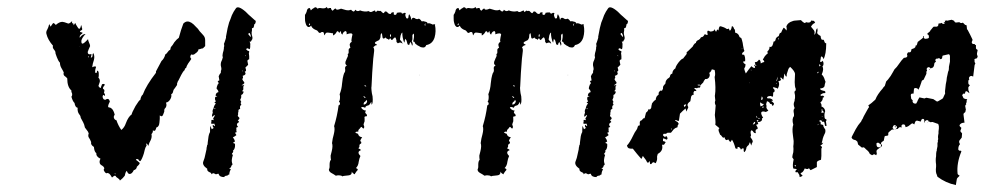

<svg xmlns="http://www.w3.org/2000/svg" viewBox="-20 -523 2890 554"><path d="M117 -439 120 -446Q120 -448 121 -450Q122 -452 122 -454L126 -446L128 -449L130 -452Q131 -454 133 -456Q135 -458 141 -451Q151 -460 160 -460Q164 -460 177 -455Q181 -455 188 -462V-458Q188 -455 187 -455Q187 -456 191 -456L193 -450L194 -452Q196 -455 197 -457Q199 -452 203 -446Q206 -440 209 -440Q212 -440 214 -451Q216 -447 216 -444L217 -441V-437Q204 -431 218 -429Q218 -427 217 -426L214 -424Q209 -420 210 -414Q218 -425 227 -425Q218 -416 215 -407Q214 -397 218 -397Q222 -397 234 -410L235 -405L237 -400Q240 -394 240 -390L236 -381Q234 -375 233 -373Q233 -364 244 -367Q244 -363 242 -357Q245 -356 247 -361V-366L249 -370Q254 -362 251 -350L248 -340L246 -329Q257 -334 257 -329L256 -326L255 -322Q254 -318 255 -313Q260 -310 260 -319Q265 -319 265 -310V-303Q264 -301 264 -299Q269 -294 268 -287L266 -281L264 -275Q265 -273 268 -270Q269 -269 270 -269Q271 -269 271 -271L273 -276Q274 -283 282 -280V-278L281 -276Q275 -269 278 -266L280 -265L281 -263Q282 -261 280 -256L281 -254L282 -252Q284 -249 282 -246Q280 -249 278 -249Q276 -247 276 -244Q276 -242 278 -238Q280 -235 284 -235Q294 -242 297 -230Q288 -213 295 -213L299 -212L303 -209Q308 -204 311 -192Q307 -187 309 -182Q311 -177 316 -176Q321 -161 330 -148Q339 -155 343 -167Q350 -186 360 -193Q360 -197 371 -217Q382 -235 385 -235Q385 -237 387 -243Q389 -248 392 -250Q402 -277 430 -313V-317L438 -332L446 -347Q454 -354 457 -366Q458 -367 461 -369L464 -373Q467 -378 471 -379L472 -383L473 -387L478 -393L483 -401Q490 -410 496 -414Q502 -437 509 -455Q515 -461 521 -461Q532 -461 545 -446L551 -440L556 -433Q559 -430 562 -426.5Q565 -423 566 -422Q572 -416 572 -407V-390L565 -383Q564 -384 559 -382L556 -381H553Q552 -374 544 -369Q538 -363 532 -366Q526 -359 532 -353L528 -347L523 -340Q518 -332 517 -327Q516 -327 514 -325Q513 -324 513 -321Q508 -317 503 -307L499 -299L495 -291L493 -288L492 -285Q490 -281 491 -278Q489 -275 485.5 -270Q482 -265 481 -264L480 -261L479 -257Q478 -253 474 -251Q476 -244 471 -236Q466 -228 459 -227Q463 -216 455 -209L454 -206V-201Q452 -195 451 -193Q448 -184 441 -190V-180L440 -169Q439 -157 431 -155L430 -151L428 -147Q426 -144 421 -147Q422 -141 417 -136Q419 -128 415 -119L411 -111L408 -102Q402 -113 402 -107Q402 -106 403 -103Q399 -97 398 -92L395 -80Q390 -64 385 -58Q383 -58 381 -60L380 -62L379 -63L377 -64H376Q374 -65 372 -62Q379 -57 383 -53Q384 -50 375 -42Q374 -34 366 -32Q361 -21 354 -21Q349 -21 346 -30Q344 -29 342 -24L341 -20L340 -16L334 -9L326 -2Q325 -6 320 -9L317 -11Q316 -12 315 -13Q314 -14 314 -15Q311 -17 309 -15Q308 -15 306 -13Q304 -11 303 -11Q297 -22 293 -23L290 -24L288 -23Q283 -23 279 -33Q284 -39 275 -45Q269 -48 268 -52Q266 -58 270 -65Q257 -71 258 -81Q252 -85 251 -99Q241 -105 243 -113Q241 -117 240 -120L237 -125Q233 -130 236 -138Q234 -144 231 -147L228 -151L225 -155Q223 -165 220 -170L213 -183Q213 -186 211 -190L208 -194Q203 -201 204 -212Q197 -213 195 -226Q190 -230 186 -244Q189 -247 188 -253L186 -258V-262Q174 -272 174 -297L170 -301L166 -304Q162 -308 164 -314L161 -320L157 -327Q153 -334 153 -342Q148 -347 144 -358Q139 -370 140 -373L138 -377L135 -381Q131 -386 133 -391Q118 -408 114 -425Q112 -431 117 -439ZM235 -357 237 -359Q235 -361 234.5 -360.5Q234 -360 235 -357ZM311 -22 313 -20Q314 -21 313 -22L311 -23Q310 -22 311 -22ZM209 -390 211 -389Q211 -390 209 -390Z M567 -58Q571 -68 572 -75L574 -84L576 -93V-96L577 -100Q577 -104 579 -106Q579 -110 581 -124Q582 -135 586 -142Q586 -155 587 -160Q589 -156 591 -150L594 -152L597 -154Q593 -156 594 -163L597 -161L599 -159Q601 -161 600 -162L599 -164V-166H594Q591 -165 589 -167L590 -172V-177H594L597 -176Q597 -177 595 -181L598 -186L600 -190Q599 -192 596 -189L594 -187L593 -186Q591 -188 592 -192L593 -195L594 -198Q592 -204 596 -210L597 -214L598 -217Q600 -222 603 -224Q598 -227 599 -228L601 -229L603 -231Q599 -235 601 -243L603 -244L607 -245Q606 -246 604 -246Q603 -247 602 -247Q603 -256 610 -257Q611 -261 605 -267Q605 -272 607 -276L608 -279L610 -281Q612 -283 608 -289Q609 -290 611 -290L613 -291Q611 -301 611 -303L614 -309Q619 -314 617 -318Q620 -322 618 -330Q616 -336 618 -344L621 -351L623 -358Q621 -362 623 -370L625 -377L626 -383V-386L627 -390Q627 -395 626 -396L628 -401L630 -407Q633 -415 632 -417Q637 -446 641 -458L645 -468L649 -479Q654 -490 660 -498Q666 -509 689 -489L697 -481L706 -473Q708 -471 711 -468.5Q714 -466 715.5 -464.5Q717 -463 718 -463Q718 -454 713 -452Q714 -449 712 -445Q711 -441 707 -442V-435L706 -429Q706 -423 708 -417Q709 -414 708 -410L706 -407L704 -403H700Q703 -398 702 -392V-387L701 -382Q699 -380 698 -382L696 -383Q693 -385 690 -381L694 -377L697 -376L699 -375V-372Q698 -371 698 -370L699 -361V-352Q693 -350 694 -346L695 -341L696 -336L694 -334L692 -332L688 -328L689 -325L690 -321Q690 -317 686 -316Q693 -308 680 -304Q683 -299 679 -295Q679 -294 682 -289L684 -287Q685 -286 685 -283L682 -280L680 -279L677 -276L680 -277H681L685 -278Q682 -275 682 -272V-268Q683 -264 679 -261Q679 -259 681 -259H683Q682 -251 676 -249V-242Q674 -236 673 -235L674 -233L675 -231Q677 -229 675 -227Q673 -226 675 -224L676 -222V-220Q671 -218 673 -209Q668 -207 668 -205V-202Q668 -199 667 -198V-192Q665 -189 667 -187L668 -186L670 -184Q673 -180 666 -176L668 -174L670 -171Q659 -165 667 -157L661 -154Q663 -152 662 -148V-145L663 -142L661 -141Q659 -140 658 -140Q659 -138 660.5 -136Q662 -134 662 -133Q656 -128 652 -127Q657 -120 658 -115Q656 -113 653 -112Q653 -109 657 -109Q659 -107 658 -100Q657 -92 652 -88Q654 -86 652 -83L650 -81L649 -78L651 -77L652 -76L650 -69L649 -63Q648 -56 651 -49Q651 -48 647 -44Q648 -42 646 -40L643 -38L641 -37Q643 -36 644 -36Q645 -35 646 -35L643 -28Q641 -22 642 -20Q640 -20 637 -17L634 -16H632Q628 -15 627 -12Q613 -12 611 -21Q610 -21 610 -22Q604 -20 603 -20L601 -21L599 -22Q595 -25 590 -20Q590 -24 587 -25L583 -27Q577 -30 578 -36Q562 -47 567 -58ZM696 -425Q702 -417 703 -416Q705 -420 700 -428Q699 -428 698 -427Q697 -426 696 -425ZM601 -211Q600 -211 598 -209L600 -208Q602 -210 601 -211ZM688 -364V-362Q689 -361 690 -361L689 -363ZM679 -317Q680 -318 681 -318Q679 -320 678 -319Q679 -318 679 -317Z M871 -445Q864 -445 861 -459Q860 -462 860 -470V-480Q861 -481 863 -485L865 -490Q866 -497 870 -499Q874 -501 875 -498L876 -495L877 -493L881 -497L886 -500Q891 -505 896 -498Q900 -500 903 -500L910 -499Q919 -498 923 -503Q925 -497 928 -499L931 -500H935Q935 -495 940 -492Q947 -500 949 -498L950 -496L953 -495Q957 -495 964 -498L971 -496L978 -494Q986 -492 993 -495Q995 -492 999 -490Q1003 -489 1005 -495Q1011 -488 1019 -493L1025 -491L1031 -490Q1036 -489 1044 -491Q1048 -487 1053 -489L1057 -491Q1061 -493 1062 -493L1064 -488L1065 -489L1067 -490L1069 -492Q1070 -493 1074 -491Q1077 -493 1080 -490L1083 -487L1086 -485Q1087 -485 1088 -486Q1090 -488 1091 -490Q1095 -490 1096 -489L1100 -485Q1103 -482 1108 -483Q1109 -489 1117 -487Q1116 -485 1116 -482Q1118 -480 1119 -480Q1122 -480 1123 -481Q1125 -483 1125 -486L1131 -487H1138Q1139 -483 1143 -484L1146 -486Q1150 -486 1151 -485Q1148 -480 1151 -474Q1153 -467 1158 -471L1159 -477Q1159 -480 1161 -482Q1165 -474 1165 -474L1167 -465Q1169 -474 1176 -471L1179 -469L1182 -468Q1184 -467 1188 -469Q1190 -469 1192 -467L1195 -464Q1196 -460 1201 -462L1205 -461L1209 -460Q1213 -459 1214 -455Q1217 -458 1229 -452Q1230 -453 1234 -453Q1237 -453 1235 -451Q1239 -433 1234 -415Q1228 -396 1210 -393Q1207 -385 1200 -386L1194 -387L1189 -390L1185 -392L1181 -395Q1178 -396 1176 -402L1174 -403H1172Q1176 -417 1174 -426Q1169 -424 1170 -417V-410Q1170 -408 1168 -404Q1173 -395 1169 -391Q1169 -392 1167.5 -396Q1166 -400 1165 -402Q1163 -400 1162 -398V-396L1161 -394Q1156 -392 1155 -399L1153 -406Q1152 -408 1149 -411Q1149 -410 1147 -400Q1144 -404 1142 -415L1141 -422V-429Q1138 -428 1136 -421L1135 -415L1134 -409L1136 -406L1139 -403Q1142 -398 1141 -397Q1136 -403 1128 -398L1124 -402V-406L1123 -410Q1121 -419 1116 -412V-413Q1110 -403 1107 -412Q1106 -413 1104 -411L1103 -409L1102 -408L1100 -410L1097 -411Q1094 -412 1093 -415Q1086 -409 1084 -414L1083 -420L1082 -427Q1078 -427 1078 -418Q1078 -413 1076 -411Q1075 -407 1069 -405Q1055 -399 1068 -394Q1066 -392 1065 -392H1063L1062 -391Q1059 -388 1057 -387Q1061 -382 1059 -371L1058 -362L1057 -354Q1056 -340 1054 -313L1053 -293L1052 -274Q1051 -271 1052 -262L1053 -254L1055 -245Q1057 -224 1052 -221Q1052 -228 1051 -229Q1048 -223 1045 -220Q1041 -218 1039 -218Q1034 -216 1034 -212Q1027 -215 1025 -214Q1021 -214 1023 -211L1027 -207Q1031 -204 1036 -204Q1033 -199 1034 -198L1035 -196L1037 -194Q1041 -190 1037 -187Q1034 -188 1032.5 -186.5Q1031 -185 1032 -181V-173Q1031 -171 1030 -167.5Q1029 -164 1029 -163Q1033 -156 1029 -152L1027 -153L1025 -155Q1023 -158 1021 -156L1019 -153L1016 -150Q1013 -147 1014 -143Q1008 -144 1005 -141Q1008 -138 1013 -137Q1015 -128 1025 -127Q1018 -117 1020 -115H1021L1022 -114Q1023 -113 1022 -109Q1017 -107 1017 -103V-99Q1016 -97 1014 -95L1018 -93L1022 -90Q1008 -85 1020 -73Q1019 -71 1017 -65L1015 -56Q1014 -45 1007 -38Q1015 -35 1011 -31L1009 -29L1007 -26Q1004 -23 1004 -20Q997 -23 995 -28Q996 -18 986 -17L977 -16Q976 -16 972.5 -15.5Q969 -15 968 -14Q965 -17 959 -17H954L949 -16L943 -20L936 -24Q929 -28 929 -34Q931 -38 931 -41V-48Q931 -58 935 -62Q934 -66 934 -74L937 -86Q941 -102 938 -110L940 -123L943 -135Q947 -151 944 -159Q953 -188 957 -219Q961 -220 961 -224Q961 -228 958 -229Q961 -234 961 -240V-246L960 -251Q966 -266 967 -282L969 -297Q971 -307 973 -312Q975 -314 976 -318V-323Q974 -331 981 -334Q973 -339 979 -350L981 -355L983 -359Q985 -364 983 -367Q986 -368 986 -371V-376Q985 -383 991 -385Q989 -391 989 -395Q991 -401 995 -402Q993 -406 995 -414L996 -419L997 -423Q996 -430 980 -424Q981 -429 979.5 -431.5Q978 -434 976 -433Q970 -431 968 -423L965 -426L964 -429V-431Q964 -436 959 -428Q958 -430 956 -432Q955 -433 954 -433Q952 -433 949 -427L945 -423Q943 -421 941 -421V-427Q937 -427 934 -428L926 -429Q919 -430 917 -421Q915 -423 915 -425L914 -429Q911 -432 907 -430L904 -428Q901 -428 900 -429Q899 -431 895 -435L888 -438Q879 -443 878 -449Q874 -445 871 -445ZM1037 -235 1035 -231 1031 -228Q1028 -223 1030 -221Q1037 -223 1038 -227Q1041 -230 1037 -235ZM1106 -416Q1110 -419 1107 -425Q1104 -421 1106 -416ZM1028 -245 1030 -243 1032 -241Q1033 -240 1035 -241Q1032 -246 1028 -245ZM872 -450Q876 -451 874 -456Q870 -452 872 -450ZM1037 -274Q1035 -278 1031 -276Q1033 -273 1037 -274ZM1207 -448Q1207 -454 1208 -456Q1203 -452 1207 -448ZM1190 -305V-308Q1189 -306 1190 -305ZM1195 -359V-358Z M1300 -445Q1293 -445 1290 -459Q1289 -462 1289 -470V-480Q1290 -481 1292 -485L1294 -490Q1295 -497 1299 -499Q1303 -501 1304 -498L1305 -495L1306 -493L1310 -497L1315 -500Q1320 -505 1325 -498Q1329 -500 1332 -500L1339 -499Q1348 -498 1352 -503Q1354 -497 1357 -499L1360 -500H1364Q1364 -495 1369 -492Q1376 -500 1378 -498L1379 -496L1382 -495Q1386 -495 1393 -498L1400 -496L1407 -494Q1415 -492 1422 -495Q1424 -492 1428 -490Q1432 -489 1434 -495Q1440 -488 1448 -493L1454 -491L1460 -490Q1465 -489 1473 -491Q1477 -487 1482 -489L1486 -491Q1490 -493 1491 -493L1493 -488L1494 -489L1496 -490L1498 -492Q1499 -493 1503 -491Q1506 -493 1509 -490L1512 -487L1515 -485Q1516 -485 1517 -486Q1519 -488 1520 -490Q1524 -490 1525 -489L1529 -485Q1532 -482 1537 -483Q1538 -489 1546 -487Q1545 -485 1545 -482Q1547 -480 1548 -480Q1551 -480 1552 -481Q1554 -483 1554 -486L1560 -487H1567Q1568 -483 1572 -484L1575 -486Q1579 -486 1580 -485Q1577 -480 1580 -474Q1582 -467 1587 -471L1588 -477Q1588 -480 1590 -482Q1594 -474 1594 -474L1596 -465Q1598 -474 1605 -471L1608 -469L1611 -468Q1613 -467 1617 -469Q1619 -469 1621 -467L1624 -464Q1625 -460 1630 -462L1634 -461L1638 -460Q1642 -459 1643 -455Q1646 -458 1658 -452Q1659 -453 1663 -453Q1666 -453 1664 -451Q1668 -433 1663 -415Q1657 -396 1639 -393Q1636 -385 1629 -386L1623 -387L1618 -390L1614 -392L1610 -395Q1607 -396 1605 -402L1603 -403H1601Q1605 -417 1603 -426Q1598 -424 1599 -417V-410Q1599 -408 1597 -404Q1602 -395 1598 -391Q1598 -392 1596.5 -396Q1595 -400 1594 -402Q1592 -400 1591 -398V-396L1590 -394Q1585 -392 1584 -399L1582 -406Q1581 -408 1578 -411Q1578 -410 1576 -400Q1573 -404 1571 -415L1570 -422V-429Q1567 -428 1565 -421L1564 -415L1563 -409L1565 -406L1568 -403Q1571 -398 1570 -397Q1565 -403 1557 -398L1553 -402V-406L1552 -410Q1550 -419 1545 -412V-413Q1539 -403 1536 -412Q1535 -413 1533 -411L1532 -409L1531 -408L1529 -410L1526 -411Q1523 -412 1522 -415Q1515 -409 1513 -414L1512 -420L1511 -427Q1507 -427 1507 -418Q1507 -413 1505 -411Q1504 -407 1498 -405Q1484 -399 1497 -394Q1495 -392 1494 -392H1492L1491 -391Q1488 -388 1486 -387Q1490 -382 1488 -371L1487 -362L1486 -354Q1485 -340 1483 -313L1482 -293L1481 -274Q1480 -271 1481 -262L1482 -254L1484 -245Q1486 -224 1481 -221Q1481 -228 1480 -229Q1477 -223 1474 -220Q1470 -218 1468 -218Q1463 -216 1463 -212Q1456 -215 1454 -214Q1450 -214 1452 -211L1456 -207Q1460 -204 1465 -204Q1462 -199 1463 -198L1464 -196L1466 -194Q1470 -190 1466 -187Q1463 -188 1461.5 -186.5Q1460 -185 1461 -181V-173Q1460 -171 1459 -167.5Q1458 -164 1458 -163Q1462 -156 1458 -152L1456 -153L1454 -155Q1452 -158 1450 -156L1448 -153L1445 -150Q1442 -147 1443 -143Q1437 -144 1434 -141Q1437 -138 1442 -137Q1444 -128 1454 -127Q1447 -117 1449 -115H1450L1451 -114Q1452 -113 1451 -109Q1446 -107 1446 -103V-99Q1445 -97 1443 -95L1447 -93L1451 -90Q1437 -85 1449 -73Q1448 -71 1446 -65L1444 -56Q1443 -45 1436 -38Q1444 -35 1440 -31L1438 -29L1436 -26Q1433 -23 1433 -20Q1426 -23 1424 -28Q1425 -18 1415 -17L1406 -16Q1405 -16 1401.5 -15.5Q1398 -15 1397 -14Q1394 -17 1388 -17H1383L1378 -16L1372 -20L1365 -24Q1358 -28 1358 -34Q1360 -38 1360 -41V-48Q1360 -58 1364 -62Q1363 -66 1363 -74L1366 -86Q1370 -102 1367 -110L1369 -123L1372 -135Q1376 -151 1373 -159Q1382 -188 1386 -219Q1390 -220 1390 -224Q1390 -228 1387 -229Q1390 -234 1390 -240V-246L1389 -251Q1395 -266 1396 -282L1398 -297Q1400 -307 1402 -312Q1404 -314 1405 -318V-323Q1403 -331 1410 -334Q1402 -339 1408 -350L1410 -355L1412 -359Q1414 -364 1412 -367Q1415 -368 1415 -371V-376Q1414 -383 1420 -385Q1418 -391 1418 -395Q1420 -401 1424 -402Q1422 -406 1424 -414L1425 -419L1426 -423Q1425 -430 1409 -424Q1410 -429 1408.5 -431.5Q1407 -434 1405 -433Q1399 -431 1397 -423L1394 -426L1393 -429V-431Q1393 -436 1388 -428Q1387 -430 1385 -432Q1384 -433 1383 -433Q1381 -433 1378 -427L1374 -423Q1372 -421 1370 -421V-427Q1366 -427 1363 -428L1355 -429Q1348 -430 1346 -421Q1344 -423 1344 -425L1343 -429Q1340 -432 1336 -430L1333 -428Q1330 -428 1329 -429Q1328 -431 1324 -435L1317 -438Q1308 -443 1307 -449Q1303 -445 1300 -445ZM1466 -235 1464 -231 1460 -228Q1457 -223 1459 -221Q1466 -223 1467 -227Q1470 -230 1466 -235ZM1535 -416Q1539 -419 1536 -425Q1533 -421 1535 -416ZM1457 -245 1459 -243 1461 -241Q1462 -240 1464 -241Q1461 -246 1457 -245ZM1301 -450Q1305 -451 1303 -456Q1299 -452 1301 -450ZM1466 -274Q1464 -278 1460 -276Q1462 -273 1466 -274ZM1636 -448Q1636 -454 1637 -456Q1632 -452 1636 -448ZM1619 -305V-308Q1618 -306 1619 -305ZM1624 -359V-358Z M1641 -58Q1645 -68 1646 -75L1648 -84L1650 -93V-96L1651 -100Q1651 -104 1653 -106Q1653 -110 1655 -124Q1656 -135 1660 -142Q1660 -155 1661 -160Q1663 -156 1665 -150L1668 -152L1671 -154Q1667 -156 1668 -163L1671 -161L1673 -159Q1675 -161 1674 -162L1673 -164V-166H1668Q1665 -165 1663 -167L1664 -172V-177H1668L1671 -176Q1671 -177 1669 -181L1672 -186L1674 -190Q1673 -192 1670 -189L1668 -187L1667 -186Q1665 -188 1666 -192L1667 -195L1668 -198Q1666 -204 1670 -210L1671 -214L1672 -217Q1674 -222 1677 -224Q1672 -227 1673 -228L1675 -229L1677 -231Q1673 -235 1675 -243L1677 -244L1681 -245Q1680 -246 1678 -246Q1677 -247 1676 -247Q1677 -256 1684 -257Q1685 -261 1679 -267Q1679 -272 1681 -276L1682 -279L1684 -281Q1686 -283 1682 -289Q1683 -290 1685 -290L1687 -291Q1685 -301 1685 -303L1688 -309Q1693 -314 1691 -318Q1694 -322 1692 -330Q1690 -336 1692 -344L1695 -351L1697 -358Q1695 -362 1697 -370L1699 -377L1700 -383V-386L1701 -390Q1701 -395 1700 -396L1702 -401L1704 -407Q1707 -415 1706 -417Q1711 -446 1715 -458L1719 -468L1723 -479Q1728 -490 1734 -498Q1740 -509 1763 -489L1771 -481L1780 -473Q1782 -471 1785 -468.5Q1788 -466 1789.5 -464.5Q1791 -463 1792 -463Q1792 -454 1787 -452Q1788 -449 1786 -445Q1785 -441 1781 -442V-435L1780 -429Q1780 -423 1782 -417Q1783 -414 1782 -410L1780 -407L1778 -403H1774Q1777 -398 1776 -392V-387L1775 -382Q1773 -380 1772 -382L1770 -383Q1767 -385 1764 -381L1768 -377L1771 -376L1773 -375V-372Q1772 -371 1772 -370L1773 -361V-352Q1767 -350 1768 -346L1769 -341L1770 -336L1768 -334L1766 -332L1762 -328L1763 -325L1764 -321Q1764 -317 1760 -316Q1767 -308 1754 -304Q1757 -299 1753 -295Q1753 -294 1756 -289L1758 -287Q1759 -286 1759 -283L1756 -280L1754 -279L1751 -276L1754 -277H1755L1759 -278Q1756 -275 1756 -272V-268Q1757 -264 1753 -261Q1753 -259 1755 -259H1757Q1756 -251 1750 -249V-242Q1748 -236 1747 -235L1748 -233L1749 -231Q1751 -229 1749 -227Q1747 -226 1749 -224L1750 -222V-220Q1745 -218 1747 -209Q1742 -207 1742 -205V-202Q1742 -199 1741 -198V-192Q1739 -189 1741 -187L1742 -186L1744 -184Q1747 -180 1740 -176L1742 -174L1744 -171Q1733 -165 1741 -157L1735 -154Q1737 -152 1736 -148V-145L1737 -142L1735 -141Q1733 -140 1732 -140Q1733 -138 1734.5 -136Q1736 -134 1736 -133Q1730 -128 1726 -127Q1731 -120 1732 -115Q1730 -113 1727 -112Q1727 -109 1731 -109Q1733 -107 1732 -100Q1731 -92 1726 -88Q1728 -86 1726 -83L1724 -81L1723 -78L1725 -77L1726 -76L1724 -69L1723 -63Q1722 -56 1725 -49Q1725 -48 1721 -44Q1722 -42 1720 -40L1717 -38L1715 -37Q1717 -36 1718 -36Q1719 -35 1720 -35L1717 -28Q1715 -22 1716 -20Q1714 -20 1711 -17L1708 -16H1706Q1702 -15 1701 -12Q1687 -12 1685 -21Q1684 -21 1684 -22Q1678 -20 1677 -20L1675 -21L1673 -22Q1669 -25 1664 -20Q1664 -24 1661 -25L1657 -27Q1651 -30 1652 -36Q1636 -47 1641 -58ZM1770 -425Q1776 -417 1777 -416Q1779 -420 1774 -428Q1773 -428 1772 -427Q1771 -426 1770 -425ZM1675 -211Q1674 -211 1672 -209L1674 -208Q1676 -210 1675 -211ZM1762 -364V-362Q1763 -361 1764 -361L1763 -363ZM1753 -317Q1754 -318 1755 -318Q1753 -320 1752 -319Q1753 -318 1753 -317Z M1806 -94H1800L1795 -95Q1791 -96 1789 -103Q1797 -111 1807 -132Q1811 -141 1817 -149L1819 -153L1820 -157Q1822 -162 1826 -161V-171Q1828 -176 1832 -176Q1836 -183 1840 -182L1844 -198Q1850 -202 1851 -208Q1856 -205 1859 -212L1860 -219Q1861 -221 1861 -224Q1867 -233 1872 -235Q1872 -240 1875 -245L1878 -248L1881 -251Q1879 -255 1883 -259Q1885 -263 1890 -261L1893 -267V-271Q1893 -275 1900 -282Q1900 -293 1911 -299L1913 -302L1914 -306Q1915 -309 1920 -311Q1920 -320 1929 -326Q1929 -331 1938 -343Q1947 -354 1951 -354L1954 -358L1958 -363Q1963 -368 1961 -372Q1965 -375 1975 -385L1979 -389L1981 -393Q1984 -398 1988 -399Q1988 -403 1992 -406L1996 -408L2000 -411Q2002 -416 2005 -416Q2007 -416 2009 -418Q2012 -421 2013 -424H2015L2017 -423Q2020 -421 2022 -423Q2020 -431 2021.5 -433.5Q2023 -436 2029 -432Q2041 -432 2042 -439Q2046 -427 2048 -435Q2049 -436 2049 -438L2051 -437L2053 -435Q2054 -444 2057 -447Q2059 -448 2069 -444L2073 -442L2076 -440Q2081 -438 2082 -441Q2084 -439 2084 -438L2085 -436L2086 -434Q2089 -437 2090 -440L2091 -444L2092 -448Q2096 -446 2097 -443L2098 -440L2100 -438L2101 -434V-429Q2109 -427 2112 -421L2114 -416Q2115 -415 2119 -413L2120 -410L2121 -407L2123 -399L2124 -392Q2126 -379 2128 -376L2126 -374L2124 -372Q2120 -370 2122 -365H2127Q2131 -358 2130 -346H2127L2124 -345Q2126 -339 2131 -338Q2131 -332 2130 -330L2129 -328L2128 -327Q2126 -325 2132 -311L2140 -322L2148 -332Q2153 -327 2157 -327Q2161 -327 2156 -335L2158 -336H2160Q2158 -342 2158 -344Q2164 -342 2170 -351Q2175 -349 2175 -340Q2182 -344 2185 -344Q2186 -347 2181 -351L2184 -356L2187 -361Q2193 -368 2195 -368V-371L2194 -374Q2202 -382 2200 -388Q2206 -386 2209 -392L2211 -398L2212 -403Q2217 -403 2218 -409Q2218 -410 2218.5 -411.5Q2219 -413 2220 -414Q2224 -418 2227 -419L2228 -422L2229 -425Q2230 -428 2234 -429L2237 -436L2241 -443Q2243 -443 2245 -440L2247 -438L2249 -435Q2250 -436 2250 -441L2249 -447Q2253 -458 2267 -462Q2269 -463 2273 -463.5Q2277 -464 2279 -464L2291 -465L2295 -461L2299 -458Q2302 -455 2306 -459Q2318 -455 2321 -464L2325 -463H2328Q2330 -462 2332 -457Q2325 -455 2320 -446L2325 -440L2329 -435Q2332 -429 2329 -423Q2333 -424 2334 -431L2335 -437Q2337 -441 2338 -442Q2339 -439 2339 -433L2338 -431V-429Q2337 -425 2348 -419V-416L2349 -413Q2349 -410 2352 -408Q2357 -410 2358 -405L2360 -400Q2362 -398 2364 -398Q2364 -366 2356 -352Q2355 -358 2351 -360Q2350 -361 2349 -359Q2348 -357 2348 -353L2346 -345Q2351 -343 2354 -348Q2359 -337 2353 -331Q2358 -324 2351 -308Q2355 -305 2358 -298L2360 -292L2362 -287L2360 -280L2359 -274Q2356 -268 2347 -268Q2345 -264 2353 -262L2356 -261H2358Q2361 -260 2362 -257Q2361 -254 2357 -254H2355L2353 -253Q2349 -251 2347 -249Q2349 -245 2352 -247H2355L2358 -244Q2358 -242 2357 -242H2355L2354 -241Q2355 -234 2347 -227Q2352 -221 2350 -216Q2360 -212 2361 -202Q2358 -194 2359 -187Q2359 -179 2364 -179Q2366 -176 2363 -173L2364 -167L2365 -160Q2360 -158 2360 -163L2359 -168Q2359 -170 2357 -172Q2351 -170 2351 -175Q2354 -177 2352 -179Q2353 -175 2350 -175L2348 -176H2345Q2344 -173 2345 -172H2347L2348 -170V-164Q2355 -164 2356 -160V-158L2357 -156Q2359 -152 2361 -150Q2363 -142 2359 -136Q2359 -135 2356 -129L2354 -123L2353 -118Q2350 -109 2352 -109Q2352 -109 2355 -112Q2356 -108 2347 -103L2350 -101L2352 -98Q2350 -96 2350 -92V-73L2349 -62Q2338 -59 2337 -55V-41L2319 -32L2317 -34Q2316 -36 2314 -38Q2312 -33 2302 -37Q2297 -25 2291 -24Q2289 -22 2292 -20L2294 -18L2296 -16Q2292 -13 2287 -12Q2288 -14 2286 -19L2284 -22L2282 -26H2276Q2274 -28 2276 -31L2278 -33L2279 -35L2274 -36Q2270 -36 2269 -37Q2266 -45 2270 -63L2266 -69L2267 -76L2269 -84Q2270 -94 2269 -101Q2270 -106 2270 -116L2268 -132Q2265 -153 2269 -163Q2264 -180 2271 -188V-194L2270 -200Q2269 -207 2273 -211Q2268 -222 2272 -230Q2273 -231 2273 -236L2274 -240V-248L2273 -253Q2271 -260 2276 -262V-267Q2273 -273 2273 -286Q2274 -301 2274 -310Q2273 -318 2260 -330Q2255 -326 2254 -321L2251 -312L2250 -308V-305Q2250 -302 2249 -302Q2247 -302 2243 -311L2242 -302L2240 -293L2233 -300Q2231 -298 2232 -296L2233 -294L2234 -293L2231 -290Q2229 -290 2226 -289Q2231 -279 2224 -267L2221 -269L2217 -270Q2213 -272 2210 -271Q2211 -270 2211 -268Q2215 -265 2215 -262Q2216 -258 2211 -256Q2211 -247 2210 -244L2206 -245Q2205 -246 2203 -246Q2193 -246 2193 -240L2197 -239H2202Q2208 -237 2209 -235Q2211 -232 2208 -232H2205L2209 -229L2213 -225Q2214 -221 2209 -217Q2207 -225 2202 -223Q2201 -229 2193 -231L2192 -227L2191 -224Q2190 -221 2192 -217Q2189 -212 2197 -204Q2189 -198 2186 -201Q2169 -204 2182 -183Q2177 -182 2179 -177Q2175 -170 2166 -171L2168 -165Q2162 -164 2162 -162L2164 -159L2166 -155Q2167 -151 2164 -150Q2161 -150 2161 -148Q2159 -145 2161 -139Q2157 -138 2154 -142L2152 -145Q2150 -147 2148 -147Q2145 -144 2146 -138L2147 -133Q2147 -130 2145 -128Q2152 -118 2152 -116Q2152 -114 2151 -112L2149 -108L2148 -103Q2147 -105 2145.5 -108.5Q2144 -112 2144 -113L2142 -109L2141 -106Q2138 -102 2137 -102Q2136 -101 2134 -98L2133 -93Q2132 -88 2128 -84Q2125 -85 2126 -94Q2122 -97 2118 -91Q2115 -100 2108 -99Q2109 -95 2107.5 -94Q2106 -93 2102 -95Q2098 -111 2092 -120Q2091 -118 2089 -115Q2087 -114 2087 -113L2084 -117L2081 -121Q2077 -117 2074 -120Q2071 -122 2071 -127Q2067 -124 2064 -128L2061 -132Q2059 -134 2058 -134L2056 -139L2054 -144Q2052 -151 2056 -153Q2046 -161 2044 -163Q2045 -169 2044 -179Q2042 -192 2043 -195L2045 -219Q2041 -226 2044 -233Q2042 -248 2043 -249Q2046 -268 2042 -301Q2045 -308 2042 -321L2034 -323Q2033 -320 2032 -318.5Q2031 -317 2030 -315.5Q2029 -314 2028 -313.5Q2027 -313 2026 -313Q2030 -307 2026 -300Q2022 -294 2015 -295Q2010 -289 2009 -285L2007 -283L2005 -281L2001 -277Q2001 -270 1998 -270H1994Q1993 -270 1991 -268L1989 -269H1987Q1985 -270 1983 -267Q1990 -264 1989 -260Q1983 -262 1982 -258Q1980 -255 1982 -250Q1975 -249 1974 -243L1973 -237L1972 -231Q1962 -224 1964 -218L1965 -216L1966 -214Q1966 -212 1963 -207L1961 -201L1958 -210L1950 -203L1942 -195Q1941 -189 1939 -175Q1937 -173 1934 -175L1932 -176L1929 -177Q1927 -175 1930 -174L1933 -172L1935 -171Q1939 -166 1938 -165L1936 -162Q1935 -161 1935 -156Q1928 -154 1924 -150L1920 -145L1916 -140H1906Q1904 -138 1901 -137H1895Q1892 -134 1894 -131L1897 -129L1899 -127Q1900 -128 1902 -131Q1909 -124 1904 -120L1899 -122L1894 -124Q1893 -123 1893 -120V-116L1897 -115L1901 -113Q1900 -112 1898 -109Q1899 -108 1896 -106Q1893 -104 1890 -106Q1895 -88 1878 -79Q1876 -73 1876 -72V-67Q1877 -62 1872 -52L1866 -55L1863 -54L1861 -52Q1859 -48 1856 -50Q1855 -51 1855 -59Q1851 -52 1848 -54L1846 -57L1844 -61L1835 -73Q1834 -72 1834 -71L1833 -69Q1833 -68 1832 -67Q1831 -66 1831 -64L1824 -72L1818 -79ZM2173 -223 2174 -219V-216L2177 -217L2180 -218Q2182 -219 2184 -223Q2177 -223 2175 -228Q2173 -226 2173 -223ZM2152 -164Q2159 -164 2159 -171Q2157 -172 2155.5 -170Q2154 -168 2152 -164ZM2350 -206 2351 -205V-204Q2351 -199 2350 -197L2358 -199L2353 -204V-206Q2353 -207 2352 -208ZM2176 -235H2179Q2183 -240 2178 -245Q2176 -235 2176 -235ZM2224 -302Q2222 -297 2220 -289Q2223 -289 2224 -302ZM1953 -220 1954 -217 1955 -214 1957 -216 1958 -218Q1961 -220 1959 -222ZM2163 -176 2165 -174 2166 -171Q2169 -174 2168 -176Q2167 -177 2163 -176ZM1997 -279 1992 -278Q1996 -275 2001 -277Q1999 -279 1997 -279ZM2160 -336 2159 -334 2160 -333H2161L2163 -335Q2161 -335 2160 -336ZM2343 -338Q2344 -336 2344 -331Q2347 -334 2348 -334Q2348 -335 2343 -338ZM2173 -181 2170 -183Q2169 -183 2167 -181Q2171 -180 2173 -181ZM2166 -183Q2165 -184 2165 -184Q2165 -186 2164 -186L2163 -189Q2160 -184 2166 -183ZM2180 -212Q2182 -212 2184 -214L2182 -216Q2178 -214 2180 -212ZM2226 -414V-408Q2229 -412 2226 -414ZM2272 -46 2274 -44 2275 -42Q2277 -45 2276.5 -46Q2276 -47 2272 -46ZM2340 -311Q2340 -312 2341 -313Q2341 -314 2342 -316Q2336 -315 2340 -311ZM2341 -166 2339 -162Q2342 -162 2341 -166ZM2355 -187Q2351 -188 2351 -188Q2351 -186 2355 -187ZM2149 -320 2147 -322Q2145 -320 2149 -320ZM2221 -282 2220 -283 2219 -285Q2220 -282 2220.5 -281Q2221 -280 2222 -281Q2222 -282 2221 -282ZM1919 -150 1916 -153Q1916 -148 1919 -150ZM2121 -383 2120 -382 2121 -381Q2123 -383 2121 -383ZM2144 -283V-284L2143 -285Q2143 -283 2144 -283ZM2285 -31Q2284 -32 2283 -32Q2283 -31 2285 -31ZM2326 -436Z M2437 -126Q2438 -127 2438 -129Q2440 -133 2449 -150Q2457 -164 2462 -169Q2465 -172 2466 -175Q2466 -176 2467.5 -178Q2469 -180 2470 -182Q2471 -184 2471 -185Q2472 -186 2472 -187L2477 -196L2482 -205L2486 -212H2487V-217L2485 -219Q2486 -219 2495 -226Q2497 -228 2500 -230.5Q2503 -233 2504 -234L2506 -236Q2511 -250 2528 -269L2529 -271Q2531 -273 2533 -275L2537 -288Q2541 -291 2550 -304Q2553 -309 2556.5 -315Q2560 -321 2561 -323Q2567 -328 2575 -340Q2581 -349 2588 -356L2594 -357Q2595 -357 2597 -359L2598 -361V-362L2597 -367L2600 -372H2604Q2608 -372 2609 -376L2610 -381L2618 -384L2621 -387Q2623 -388 2621 -390V-391Q2625 -391 2626 -395L2628 -402L2641 -412L2643 -414L2644 -419H2647Q2646 -419 2646 -418Q2644 -416 2646 -413Q2648 -411 2651 -411L2657 -412Q2658 -412 2660 -414Q2661 -417 2660 -418V-420L2659 -422Q2657 -424 2655 -425L2658 -428Q2664 -432 2665 -436L2667 -438Q2669 -441 2671 -443L2674 -446H2682Q2684 -446 2685 -447L2687 -449L2688 -455L2695 -456Q2696 -457 2697 -457Q2699 -454 2702 -454Q2706 -454 2707 -458V-459Q2707 -462 2706 -463L2712 -464H2713Q2715 -462 2716 -464L2726 -466L2733 -463L2734 -461Q2735 -458 2739 -458L2748 -459L2751 -457Q2754 -456 2757 -457L2758 -458L2764 -452Q2764 -451 2766 -451L2769 -450L2770 -441V-439Q2773 -436 2773 -435Q2779 -424 2786 -409V-407L2784 -402V-400L2785 -398L2787 -396H2792Q2793 -393 2796 -393V-384Q2796 -382 2799 -380L2801 -379L2799 -369V-366L2801 -360L2799 -355L2796 -354Q2790 -353 2792 -349V-345L2793 -342L2794 -341V-339L2793 -337Q2792 -336 2792 -334L2788 -302L2786 -303L2783 -304Q2780 -304 2778 -302Q2775 -299 2776 -296L2777 -294L2775 -292Q2774 -291 2774 -289V-283Q2774 -280 2777 -278H2779Q2778 -277 2776 -274L2774 -271V-266Q2774 -262 2775 -261L2776 -259V-257L2777 -256V-254L2772 -258Q2769 -261 2766 -259Q2764 -253 2764 -253L2765 -252L2762 -253H2760L2758 -251Q2755 -248 2757 -247Q2759 -241 2761 -239L2764 -238L2767 -237H2771L2770 -235Q2769 -234 2769 -230L2770 -228Q2766 -227 2768 -223V-222L2767 -221Q2765 -219 2765 -217L2767 -206L2766 -204V-202Q2765 -198 2763 -198Q2760 -196 2760 -193L2763 -169Q2755 -169 2751 -165Q2747 -161 2750 -158L2754 -154L2752 -148Q2750 -145 2752 -143L2756 -138L2755 -126L2748 -117Q2747 -114 2748 -111L2750 -107Q2745 -102 2745 -92Q2745 -91 2747 -89Q2748 -88 2750 -88H2753L2754 -86Q2740 -52 2743 -22Q2743 -20 2746 -18L2749 -16L2742 -9Q2742 -8 2741 -7L2738 11Q2709 5 2685 -13L2683 -19Q2679 -26 2681 -42V-48Q2679 -62 2681 -72Q2681 -82 2682 -86L2683 -88V-91Q2685 -99 2685 -101V-111Q2687 -113 2686 -118L2687 -121V-123Q2686 -127 2687 -133L2688 -138V-144L2689 -152V-159Q2689 -161 2688 -162Q2688 -166 2685 -166L2671 -171H2668L2666 -170L2664 -171L2662 -172H2660L2659 -173Q2659 -176 2657 -176Q2654 -177 2653 -176Q2648 -174 2648 -169H2647V-175Q2647 -180 2643 -180Q2641 -180 2640 -179Q2638 -177 2638 -176L2637 -172Q2636 -173 2634 -173L2626 -175Q2623 -175 2621 -172L2618 -164L2615 -166Q2613 -168 2610 -166L2601 -159Q2600 -159 2599 -158L2593 -156L2592 -160Q2591 -164 2587 -164H2585Q2584 -164 2582 -162Q2581 -161 2581 -159L2582 -155L2579 -156H2576L2574 -155L2570 -151L2562 -150L2554 -149Q2553 -149 2552 -148L2545 -142L2544 -141L2543 -139V-133Q2541 -131 2537 -131Q2532 -131 2532 -127L2530 -117L2524 -113Q2523 -112 2523 -112Q2523 -110 2522 -110Q2522 -108 2523 -107L2525 -103L2524 -101Q2524 -100 2523 -100L2511 -91Q2509 -89 2509 -86L2510 -79L2508 -75L2505 -77Q2502 -79 2500 -77L2496 -75L2495 -76Q2492 -77 2489 -80Q2488 -85 2479 -92L2475 -96Q2473 -98 2471 -98L2467 -97L2456 -106L2454 -114L2452 -116Q2449 -119 2447 -119Q2440 -120 2437 -126ZM2616 -253H2613Q2608 -253 2608 -248L2609 -240Q2609 -238 2610 -237L2614 -233L2613 -232Q2613 -225 2620 -224H2621Q2625 -224 2625 -227Q2627 -229 2627 -231L2630 -237Q2632 -241 2633 -242L2647 -239Q2649 -239 2650 -240L2653 -241L2673 -237L2682 -231Q2684 -229 2687 -231L2699 -238L2701 -240L2706 -251Q2707 -251 2707 -253Q2706 -258 2708 -271L2709 -280L2711 -290L2712 -299L2714 -308L2715 -313L2716 -317Q2717 -318 2717.5 -321Q2718 -324 2718 -326V-330L2719 -335L2720 -340L2721 -345V-362L2719 -366Q2716 -367 2715 -366L2702 -363Q2699 -363 2699 -359L2698 -354L2693 -352Q2693 -354 2690 -355H2688L2686 -354H2683Q2682 -354 2681 -353L2679 -351V-348L2680 -346L2681 -345L2678 -343Q2676 -341 2676 -340Q2675 -327 2668 -327L2667 -326L2665 -325Q2665 -327 2664 -327L2663 -328Q2662 -328 2661 -329Q2660 -330 2659 -329L2656 -328Q2653 -325 2654 -322Q2655 -321 2655 -320L2653 -316V-310L2645 -293L2641 -291Q2639 -289 2639 -287Q2634 -271 2630 -264Q2628 -269 2621 -269Q2617 -269 2617 -264ZM2511 -111 2509 -109Q2508 -108 2509 -107Q2509 -98 2515 -98H2518Q2522 -99 2522 -102V-105L2521 -107L2516 -110Q2515 -112 2511 -111ZM2562 -150 2564 -151H2565L2568 -154Q2568 -158 2567 -159L2565 -160L2563 -162H2561Q2559 -162 2557 -159V-158L2556 -156Q2555 -154 2556 -153L2558 -151Q2559 -150 2562 -150ZM2564 -158Q2565 -158 2565 -157V-155L2561 -159Q2564 -159 2564 -158ZM2704 -456 2703 -459 2707 -460 2706 -458Q2705 -456 2704 -456ZM2662 -321 2661 -323 2663 -324Q2663 -322 2662 -321ZM2656 -168V-169L2657 -170Q2657 -168 2656 -168Z"/></svg>

Font: Kom-post
Style: Regular
Weight: 400
Designer: @guaschetti
Foundry: guaschetti
Version: Version 1.00 December 6, 2021, initial release